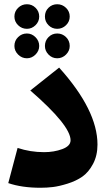

<svg xmlns="http://www.w3.org/2000/svg" viewBox="-20 -867 517 906"><path d="M107 -731Q83 -731 65.5 -748Q48 -765 48 -789Q48 -813 65.5 -830Q83 -847 107 -847Q131 -847 148 -830Q165 -813 165 -789Q165 -765 147.5 -748Q130 -731 107 -731ZM192 -789Q192 -814 209 -830.5Q226 -847 250 -847Q274 -847 291.5 -830Q309 -813 309 -789Q309 -765 291.5 -748Q274 -731 250 -731Q226 -731 209 -748Q192 -765 192 -789ZM107 -592Q83 -592 65.5 -609.5Q48 -627 48 -650Q48 -675 65.5 -692Q83 -709 107 -709Q130 -709 147.5 -691.5Q165 -674 165 -650Q165 -627 147.5 -609.5Q130 -592 107 -592ZM192 -650Q192 -675 209 -692Q226 -709 250 -709Q274 -709 291.5 -692Q309 -675 309 -650Q309 -627 291.5 -609.5Q274 -592 250 -592Q226 -592 209 -609.5Q192 -627 192 -650ZM171 19Q83 19 19 -3L63 -169Q123 -149 188 -149Q235 -149 274 -163.5Q313 -178 313 -205Q313 -275 123 -440L259 -548Q440 -347 440 -185Q440 -133 419 -93.5Q398 -54 368.5 -33.5Q339 -13 299 -0.5Q259 12 230 15.5Q201 19 171 19Z"/></svg>

Font: FiraGO ExtraBold
Style: Regular
Weight: 800
Designer: bBox Type
Foundry: bBox Type GmbH
Version: Version 1.001;PS 001.001;hotconv 1.0.88;makeotf.lib2.5.64775